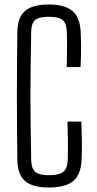

<svg xmlns="http://www.w3.org/2000/svg" viewBox="-20 -825 429 852"><path d="M196 7Q125 7 91.5 -21.2Q58 -49.5 57 -115.5Q56 -193.5 55.5 -263.2Q55 -333 55 -399.8Q55 -466.5 55.5 -536Q56 -605.5 57 -683.5Q58 -748.5 91.5 -776.8Q125 -805 195.5 -805Q267.5 -805 301.2 -776.5Q335 -748 338 -683.5Q339.5 -655 339.8 -630.2Q340 -605.5 339.5 -580.8Q339 -556 337.5 -527.5H276Q277 -556.5 277.2 -581.2Q277.5 -606 277.5 -631Q277.5 -656 276.5 -685Q275 -723 257 -736.8Q239 -750.5 195.5 -750.5Q154 -750.5 136.8 -736.8Q119.5 -723 118.5 -685Q117 -600.5 116 -531.8Q115 -463 115 -399.5Q115 -336 116 -267.5Q117 -199 118.5 -114Q119.5 -76 137 -61.8Q154.5 -47.5 196 -47.5Q241.5 -47.5 260.2 -61.8Q279 -76 280.5 -114Q281.5 -137 281.5 -160.2Q281.5 -183.5 281 -213.5Q280.5 -243.5 279.5 -285.5H341Q343 -231.5 343.5 -193.2Q344 -155 342 -115.5Q339 -49.5 304.5 -21.2Q270 7 196 7Z"/></svg>

Font: Big Shoulders Text Thin Light
Style: Regular
Weight: 300
Version: Version 2.002